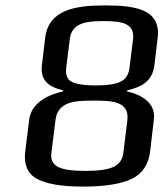

<svg xmlns="http://www.w3.org/2000/svg" viewBox="-20 -680 620 710"><path d="M450 -342V-346C504 -358 544 -380 551 -439L563 -540C576 -645 481 -660 370 -660C259 -660 160 -645 147 -540L135 -439C128 -380 163 -358 213 -346V-342C158 -330 96 -300 88 -238L73 -117C68 -71 82 -38 116 -19C150 0 207 10 288 10C369 10 429 0 468 -19C507 -38 529 -72 535 -119L549 -238C557 -300 502 -330 450 -342ZM363 -602C431 -602 479 -594 472 -535L459 -430C456 -404 445 -387 426 -378C408 -369 377 -364 334 -364C290 -364 261 -369 244 -378C228 -387 222 -404 225 -430L238 -535C245 -594 295 -602 363 -602ZM327 -308C396 -308 459 -305 451 -235L436 -114C433 -90 421 -73 400 -63C379 -53 344 -48 295 -48C246 -48 213 -53 194 -63C175 -73 167 -90 170 -114L185 -235C193 -305 257 -308 327 -308Z"/></svg>

Font: Gamestation Text
Style: Italic
Weight: 400
Designer: Jonas Hecksher
Foundry: Jonas Hecksher, Playtypeª, e-types AS
Version: Version 1.003